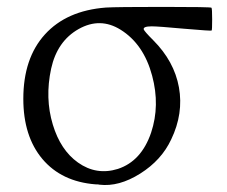

<svg xmlns="http://www.w3.org/2000/svg" viewBox="-20 -524 661 559"><path d="M478.5 -118.2Q514.6 -193.4 501 -269.5Q487.3 -345.7 425.8 -407.2Q400.4 -432.6 398.4 -438.5Q396.5 -447.3 421.9 -447.3Q440.4 -447.3 515.6 -440.4Q594.7 -433.6 596.2 -435.1Q597.7 -436.5 597.7 -467.8Q597.7 -499 595.7 -501.5Q593.8 -503.9 455.1 -503.9Q318.4 -503.9 288.1 -502Q173.8 -493.2 110.8 -423.8Q47.9 -354.5 47.9 -236.3Q47.9 -127 103.5 -61Q159.2 4.9 257.8 12.7Q267.6 12.7 269.5 13.7Q326.2 20.5 388.2 -18.6Q450.2 -57.6 478.5 -118.2ZM207 -50.8Q156.2 -86.9 133.8 -161.1Q110.4 -238.3 128.9 -324.2Q146.5 -404.3 209 -439.5Q271.5 -474.6 331.1 -437.5Q398.4 -395.5 422.9 -303.7Q446.3 -216.8 419.9 -137.7Q391.6 -54.7 323.2 -32.2Q260.7 -12.7 207 -50.8Z"/></svg>

Font: Bpmf GenWan Min R
Style: R
Weight: 400
Foundry: But Ko
Version: Version 1.320